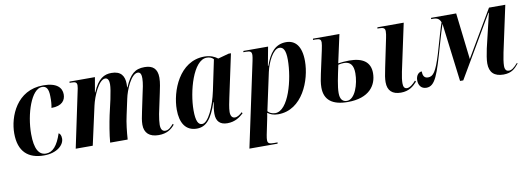

<svg xmlns="http://www.w3.org/2000/svg" viewBox="-60 -919 4218 1532"><g transform="rotate(-10 2048.5 -153.0)"><path d="M237 9C342 9 401 -47 401 -99C401 -126 392 -139 381 -145C349 -48 309 -3 254 -3C197 -3 164 -56 164 -177C164 -340 228 -532 314 -532C348 -532 367 -510 367 -445C368 -409 365 -379 360 -354C448 -354 475 -398 475 -444C475 -497 437 -543 326 -543C110 -543 32 -341 32 -205C32 -57 109 9 237 9Z M1166 8C1232 8 1269 -19 1297 -53L1291 -61C1272 -41 1253 -17 1224 -17C1199 -17 1187 -36 1187 -72C1187 -92 1191 -123 1197 -157L1232 -322C1239 -358 1250 -400 1250 -443C1250 -516 1213 -546 1147 -546C1070 -546 1029 -512 986 -411H983C984 -419 984 -429 984 -438C984 -503 956 -546 879 -546C822 -546 770 -522 726 -416H723L744 -536H538L537 -526H551C585 -526 596 -519 596 -495C596 -482 592 -463 588 -446L494 0H632L701 -312C717 -385 770 -511 822 -511C848 -511 853 -482 853 -460C853 -433 846 -394 835 -340L807 -217C794 -156 778 -64 773 0H915C919 -61 927 -135 940 -191L968 -321C982 -391 1033 -512 1086 -512C1113 -512 1115 -482 1115 -460C1115 -425 1103 -369 1096 -341L1067 -203C1058 -161 1051 -127 1051 -96C1051 -29 1091 8 1166 8Z M1475 10C1550 10 1597 -45 1640 -175H1643C1637 -142 1632 -115 1632 -82C1632 -19 1665 10 1722 10C1786 10 1825 -21 1854 -47L1849 -57C1829 -39 1810 -25 1789 -25C1767 -25 1754 -42 1754 -75C1754 -106 1766 -161 1772 -189L1846 -535H1827L1739 -511C1717 -529 1681 -546 1632 -546C1428 -546 1342 -316 1342 -167C1342 -59 1384 10 1475 10ZM1522 -19C1491 -19 1473 -50 1473 -139C1473 -289 1539 -534 1649 -534C1670 -534 1690 -528 1704 -512L1652 -264C1626 -141 1572 -19 1522 -19Z M2005 -445 1859 240H2087L2089 230H2062C2024 230 2009 225 2009 198C2009 188 2010 176 2014 156L2039 35C2043 14 2046 1 2048 -17C2070 -1 2094 10 2134 10C2330 10 2417 -217 2417 -371C2417 -493 2368 -546 2294 -546C2204 -546 2157 -482 2123 -385H2119L2147 -536H1947L1945 -526H1966C2004 -526 2012 -517 2012 -491C2012 -482 2009 -465 2005 -445ZM2112 -3C2085 -3 2063 -15 2052 -29L2118 -336C2135 -414 2183 -511 2233 -511C2266 -511 2284 -481 2284 -406C2284 -245 2219 -3 2112 -3Z M2698 10C2871 10 2935 -83 2935 -183C2935 -272 2875 -314 2764 -314C2731 -314 2704 -311 2675 -307L2725 -536H2511L2509 -526H2530C2566 -526 2574 -516 2574 -495C2574 -482 2570 -462 2564 -432L2524 -248C2516 -211 2509 -175 2509 -140C2509 -39 2573 10 2698 10ZM3128 10C3193 10 3230 -21 3261 -56L3254 -65C3233 -41 3206 -17 3182 -17C3159 -17 3152 -35 3152 -62C3152 -84 3156 -115 3164 -153L3246 -536H3033L3031 -526H3044C3082 -526 3093 -517 3093 -493C3093 -477 3090 -459 3086 -440L3038 -209C3026 -154 3021 -120 3021 -93C3021 -24 3059 10 3128 10ZM2692 0C2657 0 2637 -23 2637 -73C2637 -126 2654 -204 2674 -296C2689 -300 2705 -302 2720 -302C2771 -302 2796 -272 2796 -206C2796 -118 2758 0 2692 0Z M3959 10C4026 10 4054 -21 4084 -57L4080 -63C4047 -27 4030 -13 4006 -13C3990 -13 3974 -22 3974 -57C3974 -82 3981 -127 3989 -164L4069 -536H3937L3715 -159L3671 -536H3468L3466 -526H3479C3518 -526 3532 -515 3544 -487C3535 -467 3496 -328 3471 -243C3428 -103 3403 -72 3362 -72C3328 -72 3320 -99 3320 -128C3295 -128 3272 -103 3272 -64C3272 -25 3292 7 3335 7C3407 7 3434 -80 3500 -312C3522 -387 3536 -436 3549 -473L3608 0H3634L3925 -496H3929L3863 -218C3854 -176 3846 -129 3846 -100C3846 -26 3885 10 3959 10Z"/></g></svg>

Font: Noto Serif Display Condensed
Style: Bold Italic
Weight: 700
Width: 3
Italic angle: -12°
Designer: Monotype Design Team
Foundry: Monotype Imaging Inc.
Version: Version 2.009